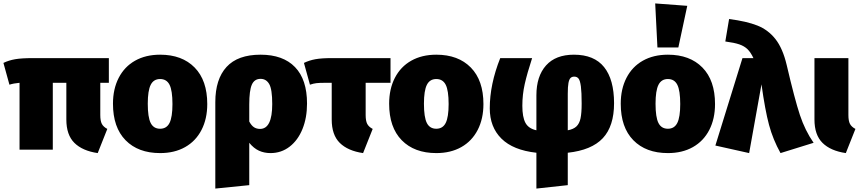

<svg xmlns="http://www.w3.org/2000/svg" viewBox="-30 -873 5015 1120"><path d="M555 -390V-202Q555 -168 564 -150.5Q573 -133 596 -121L540 20Q451 7 404 -39.5Q357 -86 357 -176V-390H278V0H84V-390Q50 -387 25 -379L-10 -506Q21 -521 58 -527.5Q95 -534 162 -534H605V-390Z M1179 -266Q1179 -180 1145.5 -115Q1112 -50 1050 -15Q988 20 904 20Q776 20 702.5 -55Q629 -130 629 -268Q629 -354 662.5 -419Q696 -484 758 -519Q820 -554 904 -554Q1032 -554 1105.5 -479Q1179 -404 1179 -266ZM832 -268Q832 -189 849 -155.5Q866 -122 904 -122Q942 -122 959 -156Q976 -190 976 -266Q976 -345 959 -378.5Q942 -412 904 -412Q866 -412 849 -378Q832 -344 832 -268Z M1761 -269Q1761 -186 1734.5 -120.5Q1708 -55 1659.5 -17.5Q1611 20 1548 20Q1511 20 1480.5 6Q1450 -8 1424 -40V207L1226 227V-277Q1226 -411 1291.5 -482.5Q1357 -554 1490 -554Q1621 -554 1691 -481.5Q1761 -409 1761 -269ZM1558 -266Q1558 -352 1540.5 -382.5Q1523 -413 1490 -413Q1454 -413 1439 -379Q1424 -345 1424 -263V-164Q1437 -140 1452 -130.5Q1467 -121 1487 -121Q1558 -121 1558 -266Z M2103 -390V-202Q2103 -168 2112 -150.5Q2121 -133 2144 -121L2088 20Q1999 7 1952 -39.5Q1905 -86 1905 -176V-390H1869Q1833 -390 1816 -388Q1799 -386 1778 -379L1743 -506Q1774 -521 1809.5 -527.5Q1845 -534 1905 -534H2248V-390Z M2790 -266Q2790 -180 2756.5 -115Q2723 -50 2661 -15Q2599 20 2515 20Q2387 20 2313.5 -55Q2240 -130 2240 -268Q2240 -354 2273.5 -419Q2307 -484 2369 -519Q2431 -554 2515 -554Q2643 -554 2716.5 -479Q2790 -404 2790 -266ZM2443 -268Q2443 -189 2460 -155.5Q2477 -122 2515 -122Q2553 -122 2570 -156Q2587 -190 2587 -266Q2587 -345 2570 -378.5Q2553 -412 2515 -412Q2477 -412 2460 -378Q2443 -344 2443 -268Z M3282 18V207L3099 227V18Q2963 3 2895 -64.5Q2827 -132 2827 -241Q2827 -381 2888 -534H3074Q3045 -445 3031 -383Q3017 -321 3017 -256Q3017 -190 3035 -156.5Q3053 -123 3099 -113V-317Q3099 -428 3155 -491Q3211 -554 3318 -554Q3436 -554 3494 -481.5Q3552 -409 3552 -271Q3552 -137 3486.5 -67Q3421 3 3282 18ZM3363 -269Q3363 -335 3358.5 -369Q3354 -403 3345 -414.5Q3336 -426 3320 -426Q3306 -426 3298 -418Q3290 -410 3286 -389Q3282 -368 3282 -326V-113Q3315 -119 3332.5 -135.5Q3350 -152 3356.5 -183Q3363 -214 3363 -269Z M4141 -266Q4141 -180 4107.5 -115Q4074 -50 4012 -15Q3950 20 3866 20Q3738 20 3664.5 -55Q3591 -130 3591 -268Q3591 -354 3624.5 -419Q3658 -484 3720 -519Q3782 -554 3866 -554Q3994 -554 4067.5 -479Q4141 -404 4141 -266ZM3794 -268Q3794 -189 3811 -155.5Q3828 -122 3866 -122Q3904 -122 3921 -156Q3938 -190 3938 -266Q3938 -345 3921 -378.5Q3904 -412 3866 -412Q3828 -412 3811 -378Q3794 -344 3794 -268ZM3979 -839 3927 -596H3805L3792 -853Z M4559 -494Q4606 -293 4636 -202.5Q4666 -112 4716 -40L4523 20Q4479 -59 4456 -144.5Q4433 -230 4412 -381L4340 20L4143 -24L4301 -534H4365Q4349 -568 4330.5 -586Q4312 -604 4283 -614Q4254 -624 4201 -631L4223 -762Q4325 -749 4388 -724Q4451 -699 4493.5 -645Q4536 -591 4559 -494Z M4919 -202Q4919 -168 4928 -150.5Q4937 -133 4960 -121L4904 20Q4815 7 4768 -39.5Q4721 -86 4721 -176V-534H4919Z"/></svg>

Font: FiraGO Heavy
Style: Regular
Weight: 900
Designer: bBox Type
Foundry: bBox Type GmbH
Version: Version 1.001